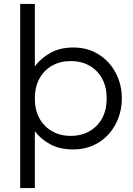

<svg xmlns="http://www.w3.org/2000/svg" viewBox="-20 -740 674 970"><path d="M82 210V-720H156V-405Q187.5 -446.5 235.5 -473.2Q283.5 -500 350.5 -500Q423.5 -500 478.8 -465Q534 -430 564.8 -371.5Q595.5 -313 595.5 -242.5Q595.5 -189.5 577.8 -142.8Q560 -96 527.5 -60.5Q495 -25 450 -5Q405 15 350.5 15Q283.5 15 235.5 -10.2Q187.5 -35.5 156 -77V210ZM337.5 -53.5Q390.5 -53.5 431.5 -76.8Q472.5 -100 495.8 -142.2Q519 -184.5 519 -242.5Q519 -300.5 495.8 -343Q472.5 -385.5 431.5 -408.5Q390.5 -431.5 337.5 -431.5Q284.5 -431.5 243.5 -408.5Q202.5 -385.5 179.2 -343Q156 -300.5 156 -242.5Q156 -184.5 179.2 -142.2Q202.5 -100 243.5 -76.8Q284.5 -53.5 337.5 -53.5Z"/></svg>

Font: Geologica Cursive ExtraLight
Style: Regular
Weight: 250
Designer: Sindre Bremnes, Frode Helland
Foundry: Monokrom Skriftforlag AS
Version: Version 1.010;gftools[0.9.28]